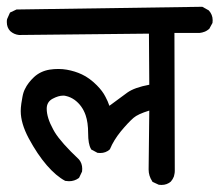

<svg xmlns="http://www.w3.org/2000/svg" viewBox="-22 -583 632 552"><path d="M266.1 -143.1Q263.2 -143.1 258.3 -143.6L240.2 -153.3L239.3 -155.3Q231.4 -168.9 231.4 -200Q231.4 -231 224.1 -252Q214.4 -279.8 192.4 -295.9Q180.7 -304.2 167.5 -307.1Q164.1 -308.1 159.7 -308.1Q146 -308.1 129.2 -299.1Q112.3 -290 112.3 -270.5Q112.3 -244.6 130.9 -210.9Q132.8 -207 135.3 -203.1Q153.8 -172.9 205.1 -124.5Q214.4 -113.3 214.4 -97.7Q214.4 -94.2 213.9 -89.8L205.6 -72.3L204.1 -70.8Q191.9 -62 176.3 -62Q171.9 -62 165.5 -63Q139.6 -76.7 112.5 -107.9Q85.4 -139.2 60.5 -185.5Q37.6 -228.5 37.6 -263.7Q37.6 -272.9 39.3 -285.2Q41 -297.4 42.5 -304.2Q44.9 -317.9 49.8 -327.1Q58.1 -344.7 75.7 -361.3Q94.2 -378.4 120.6 -382.8Q146.5 -386.7 170.2 -382.6Q193.8 -378.4 213.4 -369.1Q235.4 -358.9 256.3 -337.9Q272.9 -321.3 281.2 -304.7Q288.1 -292 292.5 -278.8Q325.7 -303.7 344.2 -316.9Q364.7 -331.5 407.2 -339.4L406.2 -486.3L32.7 -482.4Q18.1 -483.9 7.3 -493.7Q-2.4 -503.9 -2.4 -519.5Q-2.4 -526.4 -1.5 -528.3L6.8 -546.9L25.4 -555.7L559.6 -563.5L578.1 -553.2Q589.4 -541 589.4 -524.9Q589.4 -522 588.9 -517.1L579.6 -500Q572.3 -494.1 567.4 -492.2Q558.6 -488.8 551.8 -488.3H479.5L480.5 -91.8Q480.5 -87.4 479.7 -83.5Q479 -79.6 478 -75.7Q475.1 -67.9 469.2 -61Q458 -51.3 442.4 -51.3Q439 -51.3 434.6 -51.8L416.5 -60.1L415.5 -62Q405.3 -77.6 405.3 -95.7L407.2 -265.1Q374 -254.9 361.8 -244.1Q346.7 -231 325.2 -205.1Q304.7 -179.7 294.4 -154.8L293.5 -153.3Q282.2 -143.1 266.1 -143.1Z"/></svg>

Font: Bakudai
Style: Bold
Weight: 700
Version: Version 1.48